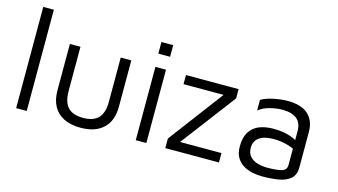

<svg xmlns="http://www.w3.org/2000/svg" viewBox="-81 -968 2220 1262"><g transform="rotate(15 1029.5 -337.0)"><path d="M152 0H80V-689H152Z M521 15Q454 15 407.5 -8Q361 -31 336.5 -75Q312 -119 312 -183V-499H384V-199Q384 -123 417 -87.5Q450 -52 521 -52Q591 -52 624.5 -87.5Q658 -123 658 -199V-499H730V-183Q730 -88 675.5 -36.5Q621 15 521 15Z M894 0V-499H966V0ZM890 -588V-667H970V-588Z M1095 0V-65L1391 -459L1406 -437H1102V-499H1460V-436L1164 -45V-64H1460V0Z M1757 15Q1724 15 1690.5 8Q1657 1 1628.5 -16Q1600 -33 1582.5 -62.5Q1565 -92 1565 -137Q1565 -199 1588.5 -236.5Q1612 -274 1653.5 -290.5Q1695 -307 1749 -307Q1789 -307 1819.5 -301.5Q1850 -296 1873.5 -287Q1897 -278 1916 -266L1930 -200Q1907 -216 1863.5 -229Q1820 -242 1768 -242Q1705 -242 1671 -218Q1637 -194 1637 -148Q1637 -110 1657.5 -88.5Q1678 -67 1709.5 -58Q1741 -49 1774 -49Q1839 -49 1872.5 -58.5Q1906 -68 1906 -102V-331Q1906 -389 1872 -416Q1838 -443 1775 -443Q1735 -443 1690 -431.5Q1645 -420 1614 -395V-467Q1645 -486 1697 -497Q1749 -508 1798 -508Q1831 -508 1859 -501.5Q1887 -495 1909 -482.5Q1931 -470 1946.5 -450.5Q1962 -431 1970.5 -405.5Q1979 -380 1979 -348V-106Q1979 -53 1947.5 -27Q1916 -1 1865.5 7Q1815 15 1757 15Z"/></g></svg>

Font: Maven Pro VF Beta
Style: Regular
Weight: 400
Designer: Joe Prince
Foundry: Joe Prince
Version: Version 2.002